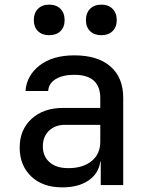

<svg xmlns="http://www.w3.org/2000/svg" viewBox="-20 -799 640 829"><path d="M249 10Q164 10 114.5 -37.5Q65 -85 65 -162Q65 -239 116.5 -286Q168 -333 252 -333H413V-375Q413 -476 301 -476Q251 -476 220.5 -457.5Q190 -439 188 -406H90Q95 -473 151 -516.5Q207 -560 301 -560Q402 -560 457 -512Q512 -464 512 -377V0H415V-101H413Q406 -50 362.5 -20Q319 10 249 10ZM275 -73Q338 -73 375.5 -103.5Q413 -134 413 -187V-260H261Q218 -260 191.5 -234.5Q165 -209 165 -167Q165 -124 194 -98.5Q223 -73 275 -73ZM418 -647Q387 -647 369 -664.5Q351 -682 351 -712Q351 -743 369 -761Q387 -779 418 -779Q448 -779 466 -761Q484 -743 484 -712Q484 -682 466 -664.5Q448 -647 418 -647ZM192 -647Q162 -647 144 -664.5Q126 -682 126 -712Q126 -743 144 -761Q162 -779 192 -779Q223 -779 241 -761Q259 -743 259 -712Q259 -682 241 -664.5Q223 -647 192 -647Z"/></svg>

Font: JetBrains Mono NL Medium
Style: Regular
Weight: 500
Monospace: yes
Designer: Philipp Nurullin, Konstantin Bulenkov
Foundry: JetBrains
Version: Version 2.305; ttfautohint (v1.8.4.7-5d5b)